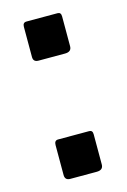

<svg xmlns="http://www.w3.org/2000/svg" viewBox="-86 -555 395 596"><g transform="rotate(-15 111.0 -256.5)"><path d="M171 -401Q171 -383 150 -383H65Q48 -383 48 -399V-496Q48 -510 60 -510H160Q171 -510 171 -497ZM171 -21Q171 -3 150 -3H65Q48 -3 48 -20V-116Q48 -131 60 -131H160Q171 -131 171 -118Z"/></g></svg>

Font: Libre Franklin Thin Medium
Style: Regular
Weight: 500
Version: Version 3.000